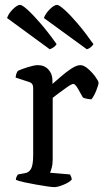

<svg xmlns="http://www.w3.org/2000/svg" viewBox="-20 -767 427 787"><path d="M202 0Q194 0 173.5 -3Q153 -6 127.5 -10.5Q102 -15 79 -20Q56 -25 45 -30Q45 -36 48 -42.5Q51 -49 54 -52L81 -57Q98 -59 107 -74.5Q116 -90 116 -132V-407Q116 -426 99 -431L44 -449Q45 -460 48 -467Q51 -474 54 -477Q69 -484 95 -492Q121 -500 135 -500Q162 -500 178.5 -482Q195 -464 195 -437V-423Q208 -434 229 -452.5Q250 -471 272 -485.5Q294 -500 309 -500Q324 -500 341.5 -484.5Q359 -469 371.5 -451.5Q384 -434 384 -428Q384 -420 375 -397Q366 -374 355 -360Q345 -360 334.5 -362.5Q324 -365 320 -367Q311 -384 299.5 -403.5Q288 -423 281 -423Q274 -423 256 -410.5Q238 -398 220 -384.5Q202 -371 196 -366V-115Q196 -94 192 -79.5Q188 -65 185 -59L267 -52Q268 -49 271 -43.5Q274 -38 274 -31Q265 -20 241 -10Q217 0 202 0ZM184 -565 9 -693Q15 -712 33 -729.5Q51 -747 62 -747Q71 -747 93.5 -726.5Q116 -706 147.5 -669.5Q179 -633 212 -586Q203 -572 184 -565ZM336 -565 160 -693Q166 -711 184 -729Q202 -747 214 -747Q222 -747 245 -726.5Q268 -706 299 -669.5Q330 -633 363 -586Q360 -580 352 -573.5Q344 -567 336 -565Z"/></svg>

Font: Texturina Light
Style: Regular
Weight: 300
Designer: Guillermo Torres Carreño
Foundry: Omnibus-Type
Version: Version 1.002; ttfautohint (v1.8.3)